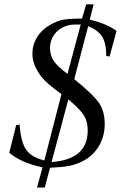

<svg xmlns="http://www.w3.org/2000/svg" viewBox="-20 -761 549 871"><path d="M508.8 -621.1 477.1 -504.9 461.9 -506.8Q462.4 -563 444.1 -593.5Q425.8 -624 379.9 -642.1L316.9 -401.9Q402.8 -332.5 429 -294.2Q455.1 -255.9 455.1 -198.2Q455.1 -143.1 428.7 -98.4Q402.3 -53.7 355 -29.8Q325.2 -14.6 293.7 -8.5Q262.2 -2.4 207 0L183.1 89.8H147.9L172.9 -2Q77.6 -21.5 22 -67.9L53.2 -192.9L68.8 -195.8Q74.7 -116.7 98.6 -82Q122.6 -47.4 181.2 -33.2L258.8 -334Q220.2 -362.3 201.2 -378.7Q182.1 -395 166 -415Q127 -467.8 127 -516.1Q127 -557.6 147.9 -592Q168.9 -626.5 207 -647.9Q238.8 -666 263.9 -671.1Q289.1 -676.3 352.1 -676.8L371.1 -741.2H404.8L387.2 -671.9Q463.4 -653.8 508.8 -621.1ZM286.1 -425.8 346.2 -649.9Q315.4 -649.9 303.7 -648.7Q292 -647.5 276.9 -642.1Q244.1 -629.9 225.6 -603.8Q207 -577.6 207 -543Q207 -509.3 223.9 -484.4Q240.7 -459.5 286.1 -425.8ZM290 -310.1 213.9 -25.9Q377.9 -37.6 377.9 -168.9Q377.9 -209 361.6 -236.1Q345.2 -263.2 295.9 -305.2Z"/></svg>

Font: Accordance
Style: Italic
Weight: 400
Italic angle: -11°
Version: Version 1.2 (build January 31, 2020) Miklal Software Solutio